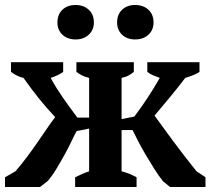

<svg xmlns="http://www.w3.org/2000/svg" viewBox="-20 -749 843 769"><path d="M0 0ZM570 -500H779V-461Q762 -449 722 -437Q690 -395 660.5 -359.5Q631 -324 599 -286Q612 -268 631 -242Q650 -216 672 -186Q694 -156 718.5 -124.5Q743 -93 767 -63L803 -39V0H661L633 -23Q616 -44 598 -72.5Q580 -101 563 -130Q546 -159 532.5 -185Q519 -211 511 -228H467V-63Q498 -55 527 -39V0H281V-39Q295 -46 308.5 -52Q322 -58 337 -63V-234L287 -224Q279 -210 267 -184.5Q255 -159 239 -130Q223 -101 205.5 -72Q188 -43 170 -23L140 0H0V-39L42 -63Q67 -92 90 -123Q113 -154 133 -183Q153 -212 170 -237Q187 -262 201 -280Q165 -318 135.5 -355Q106 -392 74 -437Q48 -443 24 -461V-500H233V-461Q214 -447 183 -437Q196 -413 208 -394Q220 -375 232.5 -357Q245 -339 258.5 -320.5Q272 -302 290 -278H337V-437Q320 -441 308.5 -447Q297 -453 286 -461V-500H516V-461Q506 -453 495.5 -447Q485 -441 467 -437V-272L518 -282Q536 -306 548.5 -324Q561 -342 572.5 -359.5Q584 -377 595 -395Q606 -413 620 -437Q606 -442 594 -447Q582 -452 570 -461ZM210 -659Q210 -691 230 -710Q250 -729 283 -729Q315 -729 335.5 -710Q356 -691 356 -659Q356 -629 335.5 -610Q315 -591 283 -591Q250 -591 230 -610Q210 -629 210 -659ZM449 -659Q449 -691 469 -710Q489 -729 521 -729Q554 -729 574.5 -710Q595 -691 595 -659Q595 -629 574.5 -610Q554 -591 521 -591Q489 -591 469 -610Q449 -629 449 -659Z"/></svg>

Font: PT Serif
Style: Bold
Weight: 700
Designer: A.Korolkova, O.Umpeleva, V.Yefimov
Foundry: ParaType Ltd
Version: Version 1.000W OFL; ttfautohint (v1.6)